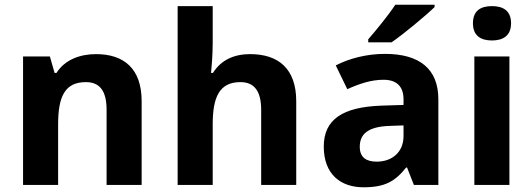

<svg xmlns="http://www.w3.org/2000/svg" viewBox="-20 -786 2263 816"><path d="M388 -556C320 -556 255 -532 220 -476H212L192 -546H78V0H227V-257C227 -373 254 -437 345 -437C406 -437 433 -397 433 -319V0H582V-356C582 -496 505 -556 388 -556Z M884 -605V-760H735V0H884V-257C884 -373 912 -437 1002 -437C1062 -437 1090 -397 1090 -319V0H1239V-356C1239 -496 1161 -556 1043 -556C976 -556 920 -532 885 -476H877C879 -496 884 -551 884 -605Z M1827 -756V-766H1660C1631 -721 1577 -656 1545 -619V-606H1644C1695 -641 1789 -719 1827 -756ZM1616 -557C1539 -557 1465 -538 1407 -508L1456 -407C1507 -430 1557 -447 1610 -447C1663 -447 1695 -421 1695 -364V-340L1600 -337C1437 -331 1356 -279 1356 -163C1356 -45 1428 10 1525 10C1616 10 1659 -15 1706 -74H1710L1739 0H1843V-364C1843 -494 1762 -557 1616 -557ZM1637 -251 1695 -253V-208C1695 -138 1645 -99 1581 -99C1538 -99 1509 -116 1509 -162C1509 -214 1541 -248 1637 -251Z M2071 -760C2026 -760 1990 -743 1990 -687C1990 -632 2026 -614 2071 -614C2115 -614 2152 -632 2152 -687C2152 -743 2115 -760 2071 -760ZM2145 -546H1996V0H2145Z"/></svg>

Font: Noto Sans Arabic UI
Style: Bold
Weight: 700
Designer: Monotype Design Team, Nadine Chahine and Nizar Qandah
Foundry: Monotype Imaging Inc.
Version: Version 2.010